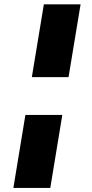

<svg xmlns="http://www.w3.org/2000/svg" viewBox="-20 -748 435 904"><path d="M99.6 -207H273.4L216.8 136.7H43ZM359.4 -727.5 302.7 -384.8H129.9L186.5 -727.5Z"/></svg>

Font: Inter 17pt Black
Style: Italic
Weight: 900
Italic angle: -9.3988°
Version: Version 4.001;git-66647c0bb